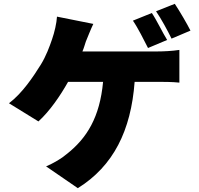

<svg xmlns="http://www.w3.org/2000/svg" viewBox="-20 -890 1040 1004"><path d="M976 -730C959 -764 920 -831 894 -870L796 -831C823 -792 857 -729 877 -688L976 -730ZM854 -681C832 -716 799 -785 774 -822L675 -782C702 -743 733 -680 754 -639L854 -681ZM684 -462H807C833 -462 880 -462 918 -458V-629C881 -623 832 -621 804 -621H411C419 -639 423 -656 429 -673C438 -695 455 -738 468 -765L278 -803C276 -769 265 -721 252 -684C239 -646 221 -597 194 -553C154 -489 98 -404 27 -350L181 -255C241 -310 295 -389 336 -462H519C502 -278 435 -167 327 -83C303 -62 261 -37 221 -20L387 94C573 -22 665 -207 684 -462Z"/></svg>

Font: Glow Sans SC Normal Heavy
Style: Regular
Weight: 900
Designer: Ryoko NISHIZUKA (kana, bopomofo & ideographs); Paul D. Hunt (Latin, Greek & Cyrillic); Sandoll Communications, Soo-young
Version: Version 0.93